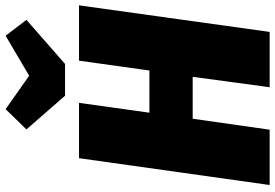

<svg xmlns="http://www.w3.org/2000/svg" viewBox="-172 -832 1004 701"><g transform="rotate(-90 330.5 -482.0)"><path d="M207 0H5L103 -696H305L269 -439H423L459 -696H661L564 0H362L400 -281H247ZM550 -964 608 -888 447 -747H331L208 -888L282 -964L404 -878Z"/></g></svg>

Font: Fira Sans Black
Style: Italic
Weight: 900
Italic angle: -8°
Designer: Carrois Corporate & Edenspiekermann AG
Foundry: Carrois Corporate GbR & Edenspiekermann AG
Version: Version 4.203